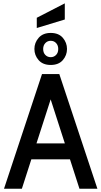

<svg xmlns="http://www.w3.org/2000/svg" viewBox="-20 -1152 619 1172"><path d="M427 -179.5H151.5V-276.5H427ZM275 -589.5H303.5L113.5 0H4.5L236.5 -700H342L574.5 0H465ZM289.5 -755.5Q241.5 -755.5 215.8 -785Q190 -814.5 190 -853Q190 -891.5 216 -921.2Q242 -951 289.5 -951Q338 -951 363.5 -921.2Q389 -891.5 389 -853Q389 -814.5 363.5 -785Q338 -755.5 289.5 -755.5ZM289.5 -803Q309 -803 322.2 -816.5Q335.5 -830 335.5 -853Q335.5 -875 322.5 -889Q309.5 -903 289.5 -903Q270 -903 256.8 -889Q243.5 -875 243.5 -853Q243.5 -830 256.8 -816.5Q270 -803 289.5 -803ZM204.5 -981V-1043.5L375.5 -1131.5V-1033Z"/></svg>

Font: Cabin SemiCondensedMedium
Style: Regular
Weight: 500
Width: 4
Designer: Pablo Impallari
Foundry: Pablo Impallari. http://www.impallari.com Igino Marini. http://www.ikern.com
Version: Version 3.001